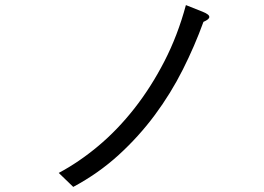

<svg xmlns="http://www.w3.org/2000/svg" viewBox="-20 -688 1040 755"><path d="M711 -668Q749 -653 776.5 -642Q804 -631 803 -621Q803 -612 780 -602Q746 -508 699 -414.5Q652 -321 589 -236Q526 -151 446.5 -78.5Q367 -6 268 47L211 -8Q290 -50 366 -113.5Q442 -177 508 -261Q574 -345 626.5 -447Q679 -549 711 -668Z"/></svg>

Font: D2Coding ligature
Style: Regular
Weight: 400
Monospace: yes
Designer: Yong-Rak Park; Jeong-Hwan Yoon; Sang-Min Lee;
Foundry: NHN Corporation
Version: Version 1.3.2; Build 20180524